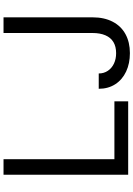

<svg xmlns="http://www.w3.org/2000/svg" viewBox="146 -893 757 1089"><g transform="rotate(-90 524.5 -348.5)"><path d="M78.1 -707H166V-78.1H494.1V0H78.1ZM970.7 -707V-202.1Q970.7 -135.7 945.8 -87.9Q920.9 -40 875 -15.1Q829.1 9.8 767.6 9.8Q709 9.8 663.1 -11.7Q617.2 -33.2 591.3 -73.2Q565.4 -113.3 565.4 -167H652.3Q652.3 -137.7 667.5 -115.2Q682.6 -92.8 708.5 -80.6Q734.4 -68.4 767.6 -68.4Q804.7 -68.4 830.1 -83.5Q855.5 -98.6 868.7 -128.9Q881.8 -159.2 881.8 -202.1V-707Z"/></g></svg>

Font: Pretendard GOV Variable
Style: Regular
Weight: 400
Designer: Base glyphs from Inter by Rasmus Andersson; Hangul glyphs from Noto Sans CJK(Source Han Sans) by Jang Soo-young and Kang
Foundry: Kil Hyung-jin
Version: Version 1.307;Glyphs 3.2 (3192)